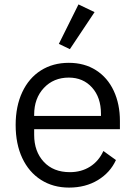

<svg xmlns="http://www.w3.org/2000/svg" viewBox="-20 -838 615 871"><path d="M409 -783 297 -615 247 -639 336 -818ZM51 -271Q51 -356 81 -420Q111 -484 165.5 -518.5Q220 -553 292 -553Q363 -553 415.5 -519.5Q468 -486 496 -426Q524 -366 524 -289V-252H135V-226Q135 -151 178.5 -104Q222 -57 297 -57Q349 -57 388.5 -82Q428 -107 449 -153L506 -112Q480 -55 424 -21Q368 13 293 13Q221 13 166 -22Q111 -57 81 -121Q51 -185 51 -271ZM135 -312H438V-322Q438 -396 397.5 -441Q357 -486 292 -486Q223 -486 179 -439Q135 -392 135 -318Z"/></svg>

Font: IBM Plex Sans JP
Style: Regular
Weight: 400
Designer: Mike Abbink; Paul van der Laan; Pieter van Rosmalen; Wujin Sim; Yejin Wi; Jinhee Kim; Boomi Park; Yona Kim; Kichan Ma
Foundry: Sandoll Inc.
Version: Version 1.000